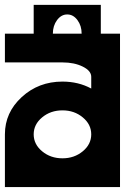

<svg xmlns="http://www.w3.org/2000/svg" viewBox="-20 -762 567 782"><path d="M234.4 -117.2Q282.7 -117.2 317.1 -145.8Q351.6 -174.3 351.6 -214.8Q351.6 -255.4 317.1 -283.9Q282.7 -312.5 234.4 -312.5Q186 -312.5 151.6 -283.9Q117.2 -255.4 117.2 -214.8Q117.2 -174.3 151.6 -145.8Q186 -117.2 234.4 -117.2ZM312.5 -625Q312.5 -657.2 295.4 -680.2Q278.3 -703.1 254.4 -703.1H253.4Q229.5 -703.1 212.4 -680.2Q195.3 -657.2 195.3 -625ZM390.6 -625H468.8V0H0V-214.8Q0 -303.7 68.6 -366.7Q137.2 -429.7 234.4 -429.7Q299.3 -429.7 351.6 -401.4V-449.2Q351.6 -473.6 317.1 -490.7Q282.7 -507.8 234.4 -507.8H0V-625H117.2V-742.2H390.6Z"/></svg>

Font: Leporid
Style: Regular
Weight: 400
Designer: GGBotNet
Foundry: GGBotNet
Version: 1.00